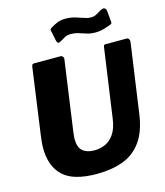

<svg xmlns="http://www.w3.org/2000/svg" viewBox="-137 -1059 1010 1173"><g transform="rotate(-15 368.0 -473.0)"><path d="M674 -279Q659 -169 612.5 -105.5Q566 -42 494.5 -16Q423 10 330 10Q181 10 116.5 -51.5Q52 -113 52 -227Q52 -246 54 -267Q56 -288 59 -309L117 -726Q119 -736 122.5 -739Q126 -742 133 -742H301Q309 -742 314.5 -734.5Q320 -727 318 -717L256 -275Q255 -263 253.5 -252.5Q252 -242 252 -232Q252 -178 278.5 -155.5Q305 -133 352 -133Q390 -133 422.5 -148Q455 -163 478 -197.5Q501 -232 509 -289L571 -726Q572 -736 575 -739Q578 -742 586 -742H719Q727 -742 732 -734.5Q737 -727 736 -717L674 -279ZM641 -849Q624 -842 598 -834.5Q572 -827 545 -827Q514 -827 489.5 -835Q465 -843 442.5 -850Q420 -857 394 -857Q370 -857 356 -848Q342 -839 319 -827Q309 -822 304 -828Q299 -834 297 -845L287 -894Q286 -901 283.5 -909Q281 -917 293 -925Q314 -938 336 -947Q358 -956 388 -956Q421 -956 448 -948Q475 -940 498.5 -931.5Q522 -923 543 -923Q560 -923 574 -930Q588 -937 600 -945Q612 -953 623 -956Q633 -958 639.5 -952Q646 -946 647 -936L652 -878Q653 -870 653.5 -861.5Q654 -853 641 -849Z"/></g></svg>

Font: Libre Franklin ExtraBold
Style: Italic
Weight: 800
Italic angle: -8°
Designer: Pablo Impallari, Rodrigo Fuenzalida, Nhung Nguyen
Foundry: Impallari Type
Version: Version 3.000